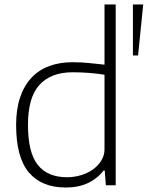

<svg xmlns="http://www.w3.org/2000/svg" viewBox="-20 -828 660 858"><path d="M574 -808H620L597 -580H574ZM274 10Q166 10 109 -57.5Q52 -125 52 -269Q52 -340 70 -393Q88 -446 121 -481Q154 -516 200.5 -533Q247 -550 304 -550Q345 -550 381 -546Q417 -542 447 -539V-808H497V0H453L448 -66H443Q414 -29 372 -9.5Q330 10 274 10ZM280 -36Q311 -36 341.5 -45Q372 -54 395 -70.5Q418 -87 432.5 -110Q447 -133 447 -161V-494Q417 -499 380.5 -502Q344 -505 304 -505Q208 -505 156.5 -449Q105 -393 105 -270Q105 -147 148.5 -91.5Q192 -36 280 -36Z"/></svg>

Font: Encode Sans Normal
Style: ExtraLight
Weight: 200
Designer: Pablo Impallari, Andres Torresi
Foundry: Pablo Impallari, Andres Torresi
Version: Version 1.000; ttfautohint (v1.00) -l 8 -r 50 -G 200 -x 14 -